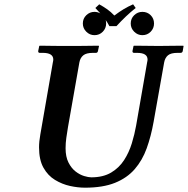

<svg xmlns="http://www.w3.org/2000/svg" viewBox="-20 -858 871 890"><path d="M364 -749Q364 -772 380 -787.5Q396 -803 418 -803Q432 -803 445 -796Q439 -802 433.5 -808.5Q428 -815 422 -821L440 -838Q460 -827 477 -815Q494 -803 510 -786Q534 -804 554 -816Q574 -828 597 -838L609 -821Q585 -802 563 -781Q541 -760 520 -737H487Q479 -752 470 -765Q472 -757 472 -749Q472 -727 456.5 -711Q441 -695 418 -695Q396 -695 380 -711Q364 -727 364 -749ZM586 -749Q586 -772 602 -787.5Q618 -803 640 -803Q663 -803 678.5 -787.5Q694 -772 694 -749Q694 -727 678.5 -711Q663 -695 640 -695Q618 -695 602 -711Q586 -727 586 -749ZM662 -569Q664 -577 664 -582Q664 -613 615 -613H601Q594 -613 594 -621L599 -645L601 -646Q601 -646 621.5 -646Q642 -646 669 -645.5Q696 -645 715 -645Q733 -645 760 -645.5Q787 -646 808 -646Q829 -646 829 -646L831 -645L827 -621Q825 -613 817 -613H803Q772 -613 758.5 -601.5Q745 -590 741 -569L692 -293Q680 -226 660 -170.5Q640 -115 604.5 -74Q569 -33 513 -10.5Q457 12 374 12Q341 12 304.5 4Q268 -4 235 -24Q202 -44 181.5 -80.5Q161 -117 161 -175Q161 -202 167 -235L225 -569Q227 -577 227 -582Q227 -613 178 -613H164Q157 -613 157 -621L162 -645L164 -646Q164 -646 179.5 -646Q195 -646 217.5 -645.5Q240 -645 262.5 -645Q285 -645 300 -645Q314 -645 336.5 -645Q359 -645 382 -645.5Q405 -646 421 -646Q437 -646 437 -646L439 -645L434 -621Q432 -613 425 -613H411Q380 -613 366 -601.5Q352 -590 348 -569L295 -268Q291 -244 287.5 -219.5Q284 -195 284 -171Q284 -131 297.5 -104.5Q311 -78 330.5 -63Q350 -48 370 -42Q390 -36 403 -36Q458 -36 495 -58Q532 -80 555 -115.5Q578 -151 591 -193.5Q604 -236 611 -276Z"/></svg>

Font: Libertinus Serif SemiBold
Style: Italic
Weight: 600
Italic angle: -11.5°
Designer: Philipp H. Poll, Khaled Hosny
Foundry: Caleb Maclennan
Version: Version 7.051;RELEASE